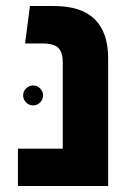

<svg xmlns="http://www.w3.org/2000/svg" viewBox="-20 -623 444 643"><path d="M190.2 0V-413Q190.2 -437.8 183 -452Q175.8 -466.2 160.5 -471.9Q145.2 -477.5 120 -477.5H64L80.2 -602.8H161Q253 -602.8 297.6 -558.2Q342.2 -513.8 342.2 -428V0ZM40 0V-125.2H263V0ZM91 -270Q77.2 -270 67.4 -279.9Q57.5 -289.8 57.5 -303.5Q57.5 -317 67.4 -326.9Q77.2 -336.8 91 -336.8Q104.5 -336.8 114.4 -326.9Q124.2 -317 124.2 -303.5Q124.2 -289.8 114.4 -279.9Q104.5 -270 91 -270Z"/></svg>

Font: Noto Sans Hebrew Light
Style: Regular
Weight: 100
Version: Version 3.000